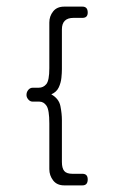

<svg xmlns="http://www.w3.org/2000/svg" viewBox="-20 -460 340 580"><path d="M174 100Q152 100 140.5 85Q129 70 129 51V-87Q129 -128 120.5 -140.5Q112 -153 99 -153H79Q71 -153 65.5 -159.5Q60 -166 60 -173Q60 -182 65.5 -188.5Q71 -195 79 -195H97Q111 -195 120 -206Q129 -217 129 -254V-392Q129 -411 140.5 -425.5Q152 -440 174 -440H229Q245 -440 245 -422Q245 -406 229 -406H202Q167 -406 167 -371V-251Q167 -240 165.5 -225Q164 -210 157.5 -196Q151 -182 135 -175Q158 -162 162.5 -139.5Q167 -117 167 -97V29Q167 48 174 56.5Q181 65 199 65H229Q245 65 245 82Q245 100 229 100Z"/></svg>

Font: Dongle Light
Style: Regular
Weight: 300
Designer: Yanghee Ryu
Foundry: Yanghee Ryu
Version: Version 2.000